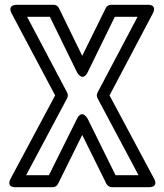

<svg xmlns="http://www.w3.org/2000/svg" viewBox="-20 -756 686 801"><path d="M346 -455 459 -686H554L387 -370C383 -363 383 -353 387 -346L558 -25H462L346 -260C346 -260 323 -304 301 -260L184 -25H89L260 -346C264 -353 264 -363 260 -370L93 -686H188L301 -455C301 -455 324 -411 346 -455ZM323 -523 226 -722C222 -730 214 -736 204 -736H52C6 -736 29 -699 29 -699L210 -358L25 -12C3 29 47 25 47 25H200C209 25 218 20 222 11L323 -193L424 11C428 19 437 25 447 25H600C646 25 622 -12 622 -12L437 -358L617 -699C638 -740 595 -736 595 -736H443C434 -736 425 -731 421 -722Z"/></svg>

Font: Asimov
Style: NarOu
Weight: 500
Designer: Google
Version: Version 2.000980; 2014